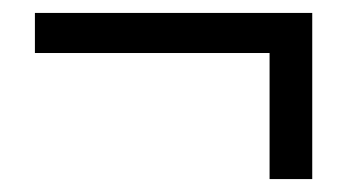

<svg xmlns="http://www.w3.org/2000/svg" viewBox="-20 -381 537 297"><path d="M397 -104V-299H34V-361H463V-104Z"/></svg>

Font: Toshiba Sans
Style: Regular
Weight: 400
Designer: Paul D. Hunt
Foundry: Toshiba Corporation
Version: Version 2.020;PS 2.0;hotconv 1.0.86;makeotf.lib2.5.63406